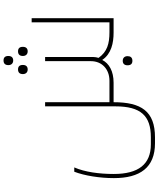

<svg xmlns="http://www.w3.org/2000/svg" viewBox="77 -756 918 1113"><g transform="rotate(-90 536.5 -199.0)"><path d="M743 -582C759 -582 769 -591 769 -610C769 -629 760 -638 743 -638C724 -638 716 -627 716 -610C716 -594 725 -582 743 -582ZM691 -498C707 -498 717 -507 717 -526C717 -545 708 -554 691 -554C672 -554 664 -543 664 -526C664 -510 673 -498 691 -498ZM796 -498C812 -498 822 -507 822 -526C822 -545 813 -554 796 -554C777 -554 769 -543 769 -526C769 -510 778 -498 796 -498ZM904 0H988V-475H964V-24H907C840 -24 794 -37 758 -87C761 -96 763 -109 763 -117V-397H739V-132C739 -66 691 -24 625 -24H501V-397H477V10C477 158 422 216 298 216H257C141 216 85 144 85 1C85 -83 96 -166 123 -228H98C75 -168 61 -80 61 2C61 153 122 240 263 240H297C449 240 501 160 501 0H614C681 0 726 -26 746 -66C781 -13 845 0 904 0ZM741 109C760 109 768 98 768 81C768 65 759 53 741 53C725 53 715 62 715 81C715 100 724 109 741 109Z"/></g></svg>

Font: Noto Kufi Arabic Thin
Style: Regular
Weight: 100
Designer: Monotype Design Team, David Williams, Khaled Hosny
Foundry: Google LLC
Version: Version 2.109